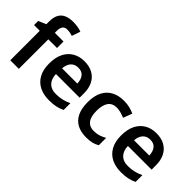

<svg xmlns="http://www.w3.org/2000/svg" viewBox="-4 -1401 2047 2047"><g transform="rotate(45 1020.0 -377.5)"><path d="M364 -445H233V0H104V-445H18V-507L104 -544V-581Q104 -650 126.5 -690Q149 -730 191 -747.5Q233 -765 291 -765Q331 -765 363.5 -758.5Q396 -752 417 -744L384 -648Q367 -653 347 -657.5Q327 -662 302 -662Q267 -662 250 -639.5Q233 -617 233 -577V-543H364Z M672 -553Q746 -553 799 -523.5Q852 -494 880.5 -439Q909 -384 909 -307V-241H552Q554 -169 592.5 -129Q631 -89 700 -89Q752 -89 794 -99Q836 -109 881 -130V-28Q840 -8 797 1Q754 10 694 10Q614 10 552.5 -20.5Q491 -51 456 -113Q421 -175 421 -267Q421 -361 452.5 -424Q484 -487 540.5 -520Q597 -553 672 -553ZM673 -458Q623 -458 592 -426Q561 -394 555 -330H785Q784 -386 757 -422Q730 -458 673 -458Z M1255 10Q1177 10 1120.5 -19.5Q1064 -49 1033.5 -110.5Q1003 -172 1003 -268Q1003 -368 1037 -430.5Q1071 -493 1130 -523Q1189 -553 1266 -553Q1317 -553 1357 -542.5Q1397 -532 1426 -518L1388 -417Q1356 -430 1325 -438.5Q1294 -447 1265 -447Q1135 -447 1135 -269Q1135 -182 1168 -139Q1201 -96 1263 -96Q1309 -96 1344.5 -107.5Q1380 -119 1412 -138V-27Q1380 -8 1344 1Q1308 10 1255 10Z M1757 -553Q1831 -553 1884 -523.5Q1937 -494 1965.5 -439Q1994 -384 1994 -307V-241H1637Q1639 -169 1677.5 -129Q1716 -89 1785 -89Q1837 -89 1879 -99Q1921 -109 1966 -130V-28Q1925 -8 1882 1Q1839 10 1779 10Q1699 10 1637.5 -20.5Q1576 -51 1541 -113Q1506 -175 1506 -267Q1506 -361 1537.5 -424Q1569 -487 1625.5 -520Q1682 -553 1757 -553ZM1758 -458Q1708 -458 1677 -426Q1646 -394 1640 -330H1870Q1869 -386 1842 -422Q1815 -458 1758 -458Z"/></g></svg>

Font: Noto Sans NKo Unjoined SemiBold
Style: Regular
Weight: 600
Designer: Monotype Design Team
Foundry: Monotype Imaging Inc.
Version: Version 2.004